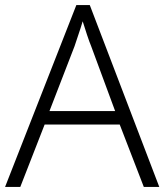

<svg xmlns="http://www.w3.org/2000/svg" viewBox="-20 -737 648 757"><path d="M547 0 452 -246H156L60 0H0L281 -717H334L608 0ZM339 -556Q333 -570 323 -600Q313 -630 306 -653Q298 -626 289 -600Q280 -574 274 -555L175 -299H434Z"/></svg>

Font: Noto Traditional Nushu Light
Style: Regular
Weight: 300
Designer: LIU Zhao
Foundry: LiuZhao Studio
Version: Version 2.003; ttfautohint (v1.8.4.7-5d5b)